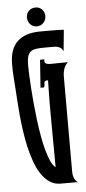

<svg xmlns="http://www.w3.org/2000/svg" viewBox="-56 -824 382 856"><g transform="rotate(-5 135.5 -396.0)"><path d="M179.2 0Q151.9 0 130.6 -14.6Q109.4 -29.3 93.3 -53.7Q77.1 -78.1 65.7 -110.6Q54.2 -143.1 46.1 -178.7Q38.1 -214.4 33 -251.2Q27.8 -288.1 24.7 -321.3Q21.5 -354.5 20 -382.3Q18.6 -410.2 17.1 -427.7Q15.1 -458 12.9 -488Q10.7 -518.1 10.7 -548.8Q10.7 -617.2 45.9 -650.4Q81.1 -683.6 148.4 -683.6H204.1Q229.5 -683.6 253.9 -682.1L244.6 -586.4Q239.3 -599.6 228.3 -605Q217.3 -610.4 204.1 -610.4H164.1Q141.1 -610.4 125.2 -608.4Q109.4 -606.4 99.6 -599.1Q89.8 -591.8 85.7 -577.6Q81.5 -563.5 81.5 -539.1Q81.5 -523.9 82.5 -497.8Q83.5 -471.7 85.7 -438.7Q87.9 -405.8 91.3 -368.4Q94.7 -331.1 99.4 -293.5Q104 -255.9 110.4 -220Q116.7 -184.1 124.8 -154.8Q132.8 -125.5 142.6 -104.2Q152.3 -83 164.1 -74.7Q164.1 -172.4 162.8 -269Q161.6 -365.7 164.1 -463.4Q157.2 -464.4 152.1 -461.9Q147 -459.5 147 -451.7Q147 -447.3 146.5 -442.4Q146 -437.5 143.1 -433.6H127.9L136.7 -558.1H156.2Q152.8 -543.9 160.6 -539.8Q168.5 -535.6 181.2 -535.6Q200.7 -535.6 220 -536.1Q239.3 -536.6 259.3 -536.6Q246.6 -524.9 241.2 -508.5Q235.8 -492.2 235.8 -475.1V-46.4Q235.8 -33.2 240.5 -20.8Q245.1 -8.3 256.8 0ZM94.7 -750.5Q94.7 -767.6 106.4 -779.8Q118.2 -792 136.7 -792Q154.3 -792 165.8 -779.8Q177.2 -767.6 177.2 -750.5Q177.2 -732.9 165.3 -720.2Q153.3 -707.5 134.8 -707.5Q126 -707.5 118.7 -711.2Q111.3 -714.8 106 -720.7Q100.6 -726.6 97.7 -734.4Q94.7 -742.2 94.7 -750.5Z"/></g></svg>

Font: XAYAX
Style: Regular
Weight: 400
Designer: Peter Wiegel
Foundry: Peter Wiegel
Version: Version 1.000 2009 initial release